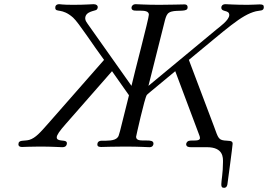

<svg xmlns="http://www.w3.org/2000/svg" viewBox="-20 -703 1280 917"><path d="M68 -14C68 -4 76 -1 85 -1C97 -1 123 -3 169 -3C234 -3 262 0 277 0C286 0 290 -2 294 -5C299 -10 302 -20 297 -26C289 -36 251 -26 251 -47C251 -58 264 -77 295 -112L487 -331C496 -341 506 -352 515 -363L596 -248C547 -51 549 -56 542 -47C528 -29 490 -31 467 -31C448 -31 445 -20 445 -13C445 -3 453 -1 464 -1C479 -1 514 -3 576 -3C647 -3 682 0 694 0C708 0 713 -9 713 -17C713 -31 698 -32 680 -32H667C648 -32 630 -33 630 -50C630 -52 671 -236 681 -249C686 -255 681 -250 817 -363L930 -62C932 -56 935 -51 935 -43C934 -26 897 -35 881 -30C872 -27 865 -14 872 -6C877 1 891 0 900 0H968C1048 0 1045 51 1045 71C1045 124 1037 159 1037 177C1037 188 1039 194 1050 194C1063 194 1065 182 1066 178C1066 178 1091 -6 1091 -16C1091 -27 1086 -30 1065 -31C1022 -33 1024 -40 1001 -102L882 -417C1065 -567 1131 -631 1202 -649C1222 -654 1240 -649 1240 -669C1240 -679 1235 -682 1220 -682C1208 -682 1189 -680 1163 -680C1099 -680 1068 -683 1057 -683C1043 -683 1037 -675 1037 -667C1037 -643 1075 -658 1075 -631C1075 -607 1028 -574 1016 -564L689 -293L768 -607C772 -621 776 -636 788 -643C812 -658 864 -645 874 -660C876 -663 876 -666 876 -669C876 -676 872 -682 862 -682C852 -682 788 -680 742 -680C673 -680 639 -683 628 -683C615 -683 608 -674 608 -666C608 -662 610 -657 614 -655C619 -652 627 -652 637 -652H650C670 -652 691 -650 691 -633C691 -615 621 -351 608 -293L398 -590C395 -595 387 -604 387 -615C387 -650 435 -650 442 -657C445 -660 447 -665 447 -669C447 -676 441 -683 427 -683C417 -683 388 -680 330 -680C276 -680 270 -683 263 -683C248 -683 243 -674 244 -664C247 -642 276 -666 329 -619C355 -596 429 -481 477 -417L211 -114C173 -71 150 -44 120 -35C95 -28 68 -37 68 -14Z"/></svg>

Font: CMU Serif
Style: Italic
Weight: 500
Italic angle: -14.04°
Version: Version 0.7.0